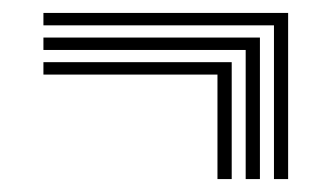

<svg xmlns="http://www.w3.org/2000/svg" viewBox="-20 -512 508 294"><path d="M421.2 -237.8H399.5V-473.2H46.5V-492.2H421.2ZM378 -237.8H356.2V-435.5H46.5V-454.5H378ZM334.8 -237.8H313V-397.8H46.5V-416.8H334.8Z"/></svg>

Font: Big Shoulders Inline Display
Style: Bold
Weight: 700
Designer: Patric King
Foundry: XO Type Co
Version: Version 1.000